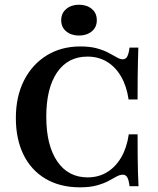

<svg xmlns="http://www.w3.org/2000/svg" viewBox="-20 -778 666 809"><path d="M316.9 11.3Q233.1 11.3 172.2 -24.6Q111.3 -60.5 79 -126.2Q46.8 -191.9 46.8 -280.6Q46.8 -371 81 -438.7Q115.3 -506.5 176.6 -544.4Q237.9 -582.3 318.5 -582.3Q359.7 -582.3 388.7 -574.2Q417.7 -566.1 437.9 -555.2Q458.1 -544.4 472.2 -536.3Q486.3 -528.2 497.6 -528.2Q509.7 -528.2 516.1 -539.9Q522.6 -551.6 525.8 -577.4H562.9Q562.1 -550 561.3 -521Q560.5 -491.9 560.1 -453.6Q559.7 -415.3 559.7 -358.9H521.8Q513.7 -415.3 489.9 -456Q466.1 -496.8 430.2 -518.1Q394.4 -539.5 348.4 -539.5Q266.1 -539.5 220.6 -473Q175 -406.5 175 -286.3Q175 -166.1 221 -98.4Q266.9 -30.6 349.2 -30.6Q395.2 -30.6 431 -52.4Q466.9 -74.2 490.7 -114.9Q514.5 -155.6 522.6 -212.1H559.7Q559.7 -158.1 560.1 -119.4Q560.5 -80.6 561.3 -51.2Q562.1 -21.8 563.7 6.5H525.8Q522.6 -20.2 516.1 -31Q509.7 -41.9 497.6 -41.9Q484.7 -41.9 470.6 -33.9Q456.5 -25.8 436.7 -15.3Q416.9 -4.8 387.9 3.2Q358.9 11.3 316.9 11.3ZM312.9 -628.2Q280.6 -628.2 259.3 -645.6Q237.9 -662.9 237.9 -692.7Q237.9 -722.6 259.3 -740.3Q280.6 -758.1 312.9 -758.1Q345.2 -758.1 366.5 -740.7Q387.9 -723.4 387.9 -692.7Q387.9 -662.9 366.5 -645.6Q345.2 -628.2 312.9 -628.2Z"/></svg>

Font: Playfair 9pt
Style: Bold
Weight: 700
Designer: Claus Eggers Sørensen
Foundry: Claus Eggers Sørensen
Version: Version 2.203